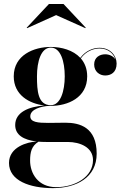

<svg xmlns="http://www.w3.org/2000/svg" viewBox="-20 -712 644 992"><path d="M270 -634 421 -566.5 423 -569 308 -691.5H233L118 -569L120 -566.5ZM58.5 -66C58.5 -15 101 11 169.5 19C121 21.5 26.5 47.5 26.5 130C26.5 222 135 260 253 260C375 260 479.5 205 479.5 82C479.5 -53.5 393 -78 318 -78C289.5 -78 265.5 -77 230.5 -77C176 -77 136.5 -80.5 136.5 -111C136.5 -148 193.5 -163 234 -165C237 -165 240 -165 242.5 -165C330 -165 430.5 -207 430.5 -317.5C430.5 -357 417.5 -387.5 397.5 -410.5C425 -448.5 464 -461.5 494.5 -461.5C539 -461.5 567 -435 576 -405C565.5 -422.5 543.5 -431.5 523.5 -431.5C495.5 -431.5 466.5 -416 466.5 -379C466.5 -342 494.5 -322 523.5 -322C552 -322 582.5 -337 582.5 -383.5C582.5 -424 550.5 -465 494 -465C464 -465 423.5 -452 395 -413C358 -453 297.5 -469.5 242.5 -469.5C155.5 -469.5 51 -428 51 -317.5C51 -221 131 -176.5 209 -167C128 -161 58.5 -132 58.5 -66ZM171 -317.5C171 -395.5 192.5 -466 242.5 -466C293 -466 314.5 -395.5 314.5 -317.5C314.5 -242.5 293 -168.5 242.5 -168.5C176 -168.5 171 -242.5 171 -317.5ZM135.5 118C135.5 74 143 42.5 179 20C191 21 204.5 21.5 218 21.5H329.5C394.5 21.5 460.5 49.5 460.5 115C460.5 202 368 255 270.5 255C176 255 135.5 183 135.5 118Z"/></svg>

Font: Bodoni* 48pt Medium
Style: Regular
Weight: 500
Version: Version 2.3